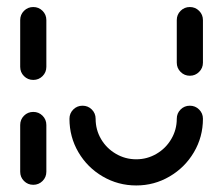

<svg xmlns="http://www.w3.org/2000/svg" viewBox="-20 -539 649 560"><path d="M77 0Q61.1 0 50 -11.1Q38.9 -22.2 38.9 -38.1V-174.4Q38.9 -190.4 50 -201.5Q61.1 -212.6 77 -212.6Q93 -212.6 104.1 -201.5Q115.2 -190.4 115.2 -174.4V-38.1Q115.2 -22.2 104.1 -11.1Q93 0 77 0ZM77 -305.9Q61.1 -305.9 50 -317Q38.9 -328.1 38.9 -344.1V-480.4Q38.9 -496.3 50 -507.4Q61.1 -518.5 77 -518.5Q93 -518.5 104.1 -507.4Q115.2 -496.3 115.2 -480.4V-344.1Q115.2 -328.1 104.1 -317Q93 -305.9 77 -305.9ZM533.7 -230.7Q549.6 -230.7 560.7 -219.6Q571.9 -208.5 571.9 -192.6Q571.9 -139.6 545.6 -95Q519.3 -50.4 474.6 -24.3Q430 1.9 377.4 1.9Q324.4 1.9 279.6 -24.3Q234.8 -50.4 208.7 -95Q182.6 -139.6 182.6 -192.6Q182.6 -208.5 193.7 -219.6Q204.8 -230.7 220.7 -230.7Q236.7 -230.7 247.8 -219.6Q258.9 -208.5 258.9 -192.6Q258.9 -160.4 274.8 -133.3Q290.7 -106.3 318 -90.4Q345.2 -74.4 377.4 -74.4Q409.3 -74.4 436.5 -90.4Q463.7 -106.3 479.6 -133.5Q495.6 -160.7 495.6 -192.6Q495.6 -208.5 506.7 -219.6Q517.8 -230.7 533.7 -230.7ZM533.7 -318.1Q517.8 -318.1 506.7 -329.3Q495.6 -340.4 495.6 -356.3V-480.4Q495.6 -496.3 506.7 -507.4Q517.8 -518.5 533.7 -518.5Q549.6 -518.5 560.7 -507.4Q571.9 -496.3 571.9 -480.4V-356.3Q571.9 -340.4 560.7 -329.3Q549.6 -318.1 533.7 -318.1Z"/></svg>

Font: 26F Galaxy Sans
Style: Bold
Weight: 700
Designer: C₂₉H₂₅N₃O₅
Version: Version 1.100